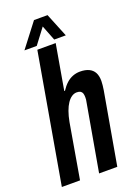

<svg xmlns="http://www.w3.org/2000/svg" viewBox="-164 -944 725 1012"><g transform="rotate(-20 199.0 -438.5)"><path d="M0 0 126 -724H229L185 -471H189Q204 -494 220.5 -509Q237 -524 256.5 -531.5Q276 -539 297 -539Q327 -539 347 -529.5Q367 -520 377 -501.5Q387 -483 387 -454Q387 -443 385.5 -430.5Q384 -418 382 -404L311 0H209L275 -375Q277 -383 277.5 -389.5Q278 -396 278 -403Q278 -416 275 -424.5Q272 -433 264.5 -437.5Q257 -442 244 -442Q229 -442 215.5 -433Q202 -424 190.5 -407Q179 -390 170 -365Q161 -340 155 -308L102 0ZM61 -744 163 -877H239L293 -744H228L180 -867H223L130 -744Z"/></g></svg>

Font: Archivo ExtraCondensed SemiBold
Style: Italic
Weight: 600
Width: 2
Italic angle: -10°
Designer: Hector Gatti
Foundry: Omnibus-Type
Version: Version 2.001